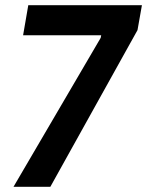

<svg xmlns="http://www.w3.org/2000/svg" viewBox="-20 -720 567 740"><path d="M32 0H174L510 -604L527 -700H89L69 -584H370L368 -574Z"/></svg>

Font: Fixel Text 20240404 SemiBold
Style: Italic
Weight: 600
Width: 4
Italic angle: -10°
Designer: AlfaBravo + MacPaw
Foundry: Kyrylo Tkachov, Marchela Mozhyna, Serhii Makarenko, Maria Weinstein, Zakhar Kryvoshyya
Version: Version 1.211;Glyphs 3.2 (3225)